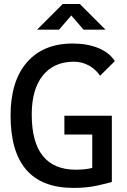

<svg xmlns="http://www.w3.org/2000/svg" viewBox="-20 -918 626 948"><path d="M342.8 9.8Q187.5 9.8 109.9 -79.6Q32.2 -168.9 32.2 -347.7Q32.2 -517.1 112.8 -610.1Q193.4 -703.1 338.9 -703.1Q411.6 -703.1 466.3 -680.4Q521 -657.7 546.9 -616.2L474.1 -543.9Q451.7 -577.1 417.7 -595.2Q383.8 -613.3 344.7 -613.3Q246.1 -613.3 191.4 -545.2Q136.7 -477.1 136.7 -352.5Q136.7 -216.3 191.4 -148.2Q246.1 -80.1 354.5 -80.1Q400.9 -80.1 436.3 -89.1Q471.7 -98.1 494.1 -104.5L532.2 -19.5Q511.7 -13.2 460.2 -1.7Q408.7 9.8 342.8 9.8ZM435.5 -19.5V-346.7H532.2V-19.5ZM297.9 -253.9V-346.7H529.3V-253.9ZM163.1 -771.5 290 -898.4H374L501 -771.5H392.6L306.2 -871.6H357.9L271.5 -771.5Z"/></svg>

Font: Cascadia Code
Style: Regular
Weight: 400
Monospace: yes
Designer: Aaron Bell
Foundry: Saja Typeworks
Version: Version 2106.017